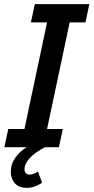

<svg xmlns="http://www.w3.org/2000/svg" viewBox="-20 -710 451 926"><path d="M1 0 20 -88H98L207 -602H129L148 -690H411L392 -602H316L207 -88H283L264 0ZM32 120Q32 81 54.5 49.5Q77 18 109 0H197Q145 27 121.5 54.5Q98 82 98 106Q98 116 104 124Q110 132 122 132Q142 132 163 117L183 171Q168 182 148.5 189Q129 196 108 196Q70 196 51 173Q32 150 32 120Z"/></svg>

Font: Radio Canada Condensed Medium
Style: Italic
Weight: 500
Width: 3
Italic angle: -12°
Designer: Charles Daoud, Etienne Aubert Bonn, Alexandre Saumier Demers, Jacques Le Bailly
Foundry: Radio-Canada
Version: Version 2.104; ttfautohint (v1.8.4.7-5d5b);gftools[0.9.28.de